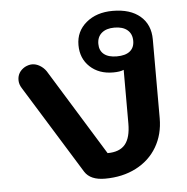

<svg xmlns="http://www.w3.org/2000/svg" viewBox="-46 -630 666 685"><g transform="rotate(-5 286.5 -287.0)"><path d="M231 -21 35 -338Q26 -352 26 -367Q26 -396 53 -412Q67 -419 79 -419Q93 -419 106.5 -411Q120 -403 129 -390L320 -80Q363 -80 383 -104Q403 -128 403 -179V-371Q390 -365 365 -365Q314 -365 282 -395Q250 -425 250 -473Q250 -522 287 -553Q324 -584 382 -584Q445 -584 480.5 -553.5Q516 -523 516 -470V-188Q516 -130 489.5 -85Q463 -40 414.5 -15Q366 10 303 10Q251 10 231 -21ZM446 -471Q446 -496 429.5 -510Q413 -524 383 -524Q354 -524 337.5 -510Q321 -496 321 -471Q321 -447 337 -434Q353 -421 383 -421Q414 -421 430 -434Q446 -447 446 -471Z"/></g></svg>

Font: Kodchasan SemiBold
Style: Regular
Weight: 600
Version: Version 1.000; ttfautohint (v1.6)